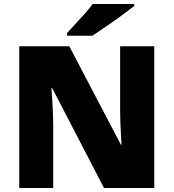

<svg xmlns="http://www.w3.org/2000/svg" viewBox="-20 -947 874 967"><path d="M757 0H504L243 -503H239Q241 -480 243 -447.5Q245 -415 246.5 -382Q248 -349 248 -322V0H77V-714H329L589 -218H592Q591 -241 589 -272Q587 -303 586 -335Q585 -367 585 -391V-714H757ZM656 -917Q638 -903 611 -882.5Q584 -862 553 -840.5Q522 -819 493.5 -799.5Q465 -780 445 -767H318V-781Q335 -800 359 -825.5Q383 -851 407 -878Q431 -905 447 -927H656Z"/></svg>

Font: Noto Sans Syriac Western Black
Style: Regular
Weight: 900
Designer: Patrick Giasson and the Monotype Design Team
Foundry: Monotype Imaging Inc.
Version: Version 3.000; ttfautohint (v1.8.4.7-5d5b)